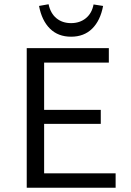

<svg xmlns="http://www.w3.org/2000/svg" viewBox="-20 -885 619 905"><path d="M525 0H106V-658H493V-590H188V-68H525ZM134 -301V-367H455V-301ZM315 -712Q254 -712 215.5 -750Q177 -788 164 -857L209 -865Q218 -822 246 -799Q274 -776 315 -776Q356 -776 384.5 -799Q413 -822 421 -864L466 -857Q453 -788 414.5 -750Q376 -712 315 -712Z"/></svg>

Font: Ysabeau Office Medium
Style: Regular
Weight: 500
Designer: Christian Thalmann (Catharsis Fonts)
Version: Version 2.001;gftools[0.9.30]; featfreeze: tnum,lnum,ss02